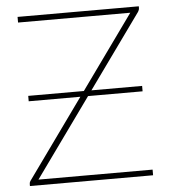

<svg xmlns="http://www.w3.org/2000/svg" viewBox="-51 -750 704 796"><g transform="rotate(-5 301.0 -351.5)"><path d="M556 -695Q556 -688.5 551 -680.5L330 -373H541V-350.5H314L79 -23.5H554V0H41.5V-8.5Q41.5 -12.5 42.5 -15.2Q43.5 -18 45.5 -21L282 -350.5H67V-373H298.5L518.5 -679.5H51.5V-703H556Z"/></g></svg>

Font: Lato 2
Style: Regular
Weight: 200
Designer: Lukasz Dziedzic with Adam Twardoch and Botio Nikoltchev
Foundry: tyPoland Lukasz Dziedzic
Version: Version 2.015; 2015-08-06; http://www.latofonts.com/